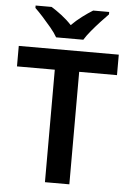

<svg xmlns="http://www.w3.org/2000/svg" viewBox="-61 -982 694 1027"><g transform="rotate(5 285.5 -468.5)"><path d="M351 0H220V-604H17V-714H554V-604H351ZM212 -777Q199 -800 176.5 -827Q154 -854 130.5 -880Q107 -906 88 -924V-937H174Q200 -921 229.5 -898.5Q259 -876 284 -849Q311 -876 341 -898.5Q371 -921 397 -937H483V-924Q465 -906 441 -880Q417 -854 394.5 -827Q372 -800 358 -777Z"/></g></svg>

Font: Noto Sans Nag Mundari SemiBold
Style: Regular
Weight: 600
Version: Version 1.000